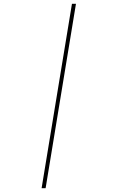

<svg xmlns="http://www.w3.org/2000/svg" viewBox="-20 -843 616 1006"><path d="M198 143H219L378 -823H357Z"/></svg>

Font: Iosevka Sparkle Thin Oblique
Style: Regular
Weight: 100
Italic angle: -9°
Designer: Belleve Invis
Foundry: Belleve Invis
Version: Version 4.5.0; ttfautohint (v1.8.3)